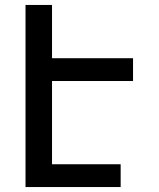

<svg xmlns="http://www.w3.org/2000/svg" viewBox="-20 -755 640 775"><path d="M83 0V-735H190V-520H517V-428H190V-92H467V0Z"/></svg>

Font: Iosevka Semibold Extended
Style: Regular
Weight: 600
Width: 7
Monospace: yes
Designer: Belleve Invis
Foundry: Belleve Invis
Version: Version 32.5.0; ttfautohint (v1.8.4)